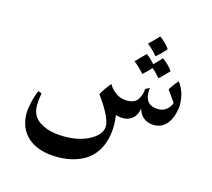

<svg xmlns="http://www.w3.org/2000/svg" viewBox="-106 -592 1105 1003"><g transform="rotate(15 446.5 -91.0)"><path d="M833 -140Q833 -128 826 -99.5Q819 -71 803 -48Q775 -9 728 -9Q692 -9 668 -31Q655 -43 648.5 -58Q642 -73 642 -76Q636 -33 606 -14Q588 -2 563 -2Q545 -2 524 -8Q528 26 528 44Q528 102 511 148Q494 194 460 225Q430 253 384 268Q339 283 284 283Q208 283 156 255Q105 227 84 177Q70 143 70 105Q70 82 77.5 47Q85 12 100 -24L119 -17Q112 25 112 48Q112 89 132 114Q153 140 194 155Q235 170 292 170Q375 170 431 138Q458 123 473 103.5Q488 84 488 63Q488 13 412 -91Q427 -121 459 -159Q468 -139 495 -117.5Q522 -96 559 -96Q601 -96 617.5 -121Q634 -146 636 -179L658 -191Q657 -183 657 -169Q657 -95 730 -95Q756 -95 775.5 -112Q795 -129 798 -148L755 -209Q772 -238 795 -263Q809 -247 821 -216Q833 -185 833 -140ZM589 -412Q620 -441 641 -465Q656 -455 671.5 -439.5Q687 -424 696 -410Q672 -382 644 -358Q617 -390 589 -412ZM740 -303Q721 -281 688 -251Q669 -275 645 -295Q629 -276 601 -251Q575 -281 545 -305Q583 -343 597 -358Q619 -343 643 -315Q673 -345 684 -358Q700 -348 715.5 -332.5Q731 -317 740 -303Z"/></g></svg>

Font: Mirza
Style: Regular
Weight: 400
Designer: Arabic design by Kourosh Beigpour, Latin design by Eduardo Tunni, engineering by Lasse Fister
Version: Version 1.000